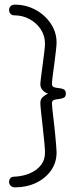

<svg xmlns="http://www.w3.org/2000/svg" viewBox="-20 -788 336 828"><path d="M44 20Q34 20 26.5 13.5Q19 7 19 -4Q19 -9 21 -13.5Q23 -18 27 -22Q31 -26 40 -26Q56 -26 79 -31Q102 -36 123.5 -48Q145 -60 159.5 -80Q174 -100 174 -131Q174 -145 171 -176Q168 -207 164 -242Q160 -277 157 -306Q154 -335 154 -344Q154 -361 166 -371Q178 -381 188 -384Q178 -386 166 -397Q154 -408 154 -425Q154 -432 157 -456Q160 -480 164 -509Q168 -538 171 -563.5Q174 -589 174 -600Q174 -633 156.5 -660.5Q139 -688 108.5 -705Q78 -722 40 -722Q31 -722 25 -729Q19 -736 19 -745Q19 -754 25.5 -761Q32 -768 44 -768Q81 -768 113.5 -755Q146 -742 171 -719Q196 -696 210 -667Q224 -638 224 -605Q224 -594 221 -567.5Q218 -541 214 -511.5Q210 -482 207 -458.5Q204 -435 204 -427Q204 -415 213 -412Q222 -409 234 -408Q246 -407 255 -402.5Q264 -398 264 -384Q264 -371 255 -366.5Q246 -362 234 -361Q222 -360 213 -357Q204 -354 204 -342Q204 -336 206 -316Q208 -296 211.5 -268.5Q215 -241 217.5 -213Q220 -185 222 -163Q224 -141 224 -131Q224 -86 199.5 -52Q175 -18 134.5 1Q94 20 44 20Z"/></svg>

Font: Dosis Light
Style: Regular
Weight: 300
Designer: EdgarTolentino, PabloImpallari, IginoMarini
Foundry: EdgarTolentino, PabloImpallari, IginoMarini
Version: Version 3.001; ttfautohint (v1.8.2)